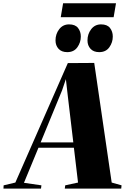

<svg xmlns="http://www.w3.org/2000/svg" viewBox="-108 -1118 740 1138"><path d="M-87.5 0 -86.5 -19.5 -17 -36 294 -744 450.5 -745 554 -36 612.5 -19.5 610.5 0H276L278.5 -19.5L354.5 -36L330 -242.5H120L34 -34.5L137.5 -19.5L135 0ZM133 -274H326.5L294 -547.5L282.5 -649L260 -582.5ZM290.5 -809Q257 -809 239 -828.8Q221 -848.5 221 -878.5Q221 -916.5 243 -945Q265 -973.5 301.5 -973.5Q338 -973.5 354.5 -952.2Q371 -931 371 -901.5Q371 -866.5 350.5 -837.8Q330 -809 290.5 -809ZM480 -809Q446.5 -809 428.5 -828.8Q410.5 -848.5 410.5 -878.5Q410.5 -916.5 432.5 -945Q454.5 -973.5 491 -973.5Q527.5 -973.5 544 -952.2Q560.5 -931 560.5 -901.5Q560.5 -866.5 540 -837.8Q519.5 -809 480 -809ZM266 -1098.5H579.5L565.5 -1016H252Z"/></svg>

Font: Merriweather 144pt Black
Style: Italic
Weight: 900
Italic angle: -7.8°
Version: Version 2.101